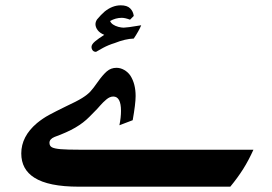

<svg xmlns="http://www.w3.org/2000/svg" viewBox="-20 -702 1023 722"><path d="M429 -231Q435 -260 435 -285Q435 -339 406 -339Q393 -339 380 -328Q367 -317 357.5 -306Q348 -295 345 -292Q339 -286 316.5 -263Q294 -240 263 -222Q232 -204 185 -187Q166 -179 166 -165Q166 -153 175.5 -148Q185 -143 208.5 -141Q232 -139 281 -139H933Q915 -99 894.5 -66.5Q874 -34 846 0H276Q162 0 109 -34Q60 -65 60 -125Q60 -189 119 -239Q141 -257 164 -269.5Q187 -282 228 -302Q269 -321 289 -333.5Q309 -346 320 -358Q331 -370 347 -393Q366 -420 381.5 -433.5Q397 -447 418 -447Q433 -447 447 -439Q461 -431 470 -418Q490 -387 490 -341Q490 -312 479 -250ZM483 -557Q451 -556 411 -540Q388 -533 367.5 -522Q347 -511 341 -507Q329 -507 325 -519L324 -525Q324 -535 337 -546Q350 -557 372 -571Q355 -578 347 -589Q339 -600 339 -611Q339 -620 345 -629Q359 -646 374 -659Q403 -682 434 -682Q458 -682 469.5 -670.5Q481 -659 483 -642L469 -628Q450 -635 438 -635Q415 -635 394 -623Q400 -608 425 -601Q437 -598 445 -598Q448 -598 466 -600L511 -607Q503 -587 483 -557Z"/></svg>

Font: Mirza
Style: Bold
Weight: 700
Designer: Arabic design by Kourosh Beigpour, Latin design by Eduardo Tunni, engineering by Lasse Fister
Version: Version 1.0010g